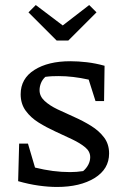

<svg xmlns="http://www.w3.org/2000/svg" viewBox="-20 -735 493 762"><path d="M52 -16 56 -165H91L119 -70Q155 -61 189.5 -56.5Q224 -52 258 -52Q271 -52 284 -53Q297 -54 310 -56Q323 -67 330.5 -81.5Q338 -96 338 -111Q338 -134 318 -150.5Q298 -167 266.5 -182Q235 -197 200 -213Q165 -229 133.5 -248.5Q102 -268 82 -295.5Q62 -323 62 -361Q62 -423 116.5 -457.5Q171 -492 259 -492Q290 -492 324.5 -488Q359 -484 395 -474L393 -334H359L332 -419Q269 -433 213 -433Q200 -433 187.5 -432.5Q175 -432 160 -430Q148 -419 142.5 -405Q137 -391 137 -377Q137 -353 157 -334.5Q177 -316 208.5 -301Q240 -286 275 -270.5Q310 -255 341.5 -235.5Q373 -216 393 -189.5Q413 -163 413 -126Q413 -64 355.5 -28.5Q298 7 206 7Q172 7 133 1.5Q94 -4 52 -16ZM287 -40Q289 -41 290 -41ZM205 -574 93 -686 122 -715 229 -634 334 -715 363 -686 251 -574Z"/></svg>

Font: Piazzolla
Style: Regular
Weight: 400
Designer: Juan Pablo del Peral
Foundry: Huerta Tipografica
Version: Version 1.330